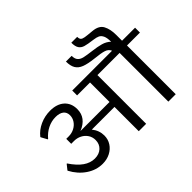

<svg xmlns="http://www.w3.org/2000/svg" viewBox="-169 -1272 1616 1616"><g transform="rotate(-45 639.0 -464.0)"><path d="M1278 -638V-580H1124V0H1036V-580H772V0H684V-289H414Q454 -239 454 -179Q454 -134 431 -98Q408 -62 367.5 -41Q327 -20 276 -20Q200 -20 133.5 -65Q67 -110 26 -187V-191L61 -235H65Q112 -165 160 -131.5Q208 -98 260 -98Q312 -98 343.5 -127.5Q375 -157 375 -204Q375 -240 356.5 -268Q338 -296 307.5 -311.5Q277 -327 242 -327H207V-386H236Q273 -386 303.5 -402Q334 -418 352 -445Q370 -472 370 -504Q370 -541 344.5 -560.5Q319 -580 273 -580Q224 -580 178.5 -557.5Q133 -535 98 -493H94L64 -548V-552Q100 -598 157 -624Q214 -650 278 -650Q358 -650 404 -609Q450 -568 450 -497Q450 -393 338 -348H684V-580H530V-638H1004Q992 -667 958.5 -678Q925 -689 853 -696Q781 -704 741 -719.5Q701 -735 683 -765.5Q665 -796 665 -848H733Q733 -812 749 -794Q765 -776 794.5 -769Q824 -762 889 -754Q940 -748 981.5 -736.5Q1023 -725 1052 -697Q1052 -744 1040.5 -768Q1029 -792 1010 -801Q991 -810 959 -814Q896 -822 867.5 -830.5Q839 -839 824 -861Q809 -883 809 -928H879Q879 -905 888.5 -895Q898 -885 922 -881Q946 -877 1004 -872Q1075 -866 1099 -821Q1123 -776 1123 -708V-638Z"/></g></svg>

Font: Amiko
Style: Regular
Weight: 400
Designer: Pablo Impallari, Rodrigo Fuenzalida, Andres Torresi
Foundry: Impallari Type
Version: Version 1.001; ttfautohint (v1.3)